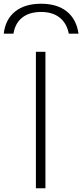

<svg xmlns="http://www.w3.org/2000/svg" viewBox="-80 -1007 440 1027"><path d="M140 -987Q226 -987 277.5 -945.5Q329 -904 340 -827H288Q277 -883 239 -913Q201 -943 140 -943Q77 -943 39 -913Q1 -883 -8 -827H-60Q-51 -904 1 -945.5Q53 -987 140 -987ZM112 0V-730H163V0Z"/></svg>

Font: M PLUS 2 Light
Style: Regular
Weight: 300
Designer: Coji Morishita
Foundry: UNDERFOREST DESIGN
Version: Version 1.001